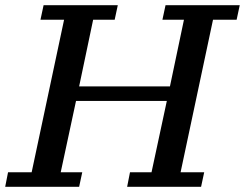

<svg xmlns="http://www.w3.org/2000/svg" viewBox="-41 -720 944 740"><path d="M276 -56H193L252 -331H602L543 -56H460L449 0H734L746 -56H655L780 -644H871L883 -700H597L585 -644H668L614 -387H264L318 -644H401L413 -700H127L115 -644H206L81 -56H-10L-21 0H264Z"/></svg>

Font: PT Serif Caption
Style: Italic
Weight: 400
Italic angle: -12°
Designer: A.Korolkova, O.Umpeleva, V.Yefimov
Foundry: ParaType Ltd
Version: Version 1.000W OFL